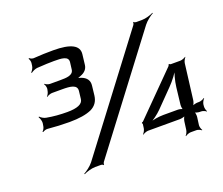

<svg xmlns="http://www.w3.org/2000/svg" viewBox="-114 -835 1183 1020"><g transform="rotate(-20 478.0 -324.5)"><path d="M325 -408 320 -365C317 -338 286 -325 229 -325C189 -325 150 -328 113 -335C100 -337 85 -347 79 -354L76 -351C81 -344 87 -327 86 -315L83 -297C82 -289 75 -276 69 -272L72 -269C78 -273 91 -278 99 -277C142 -273 182 -271 222 -271C277 -271 318 -278 347 -291C374 -304 390 -326 394 -358L400 -411C404 -440 390 -460 360 -471C351 -474 340 -477 333 -477L332 -473C339 -473 352 -477 360 -481C385 -490 399 -506 402 -527L409 -586C415 -635 369 -659 270 -659C236 -659 199 -658 158 -655C150 -655 139 -660 136 -664L132 -661C136 -657 140 -644 139 -635L137 -620C136 -609 127 -594 120 -588L123 -585C130 -591 147 -599 158 -600C200 -603 232 -604 254 -604C296 -604 337 -603 333 -569L328 -529C324 -498 287 -497 250 -497H193C184 -497 170 -503 165 -508L163 -506C168 -501 172 -486 171 -477L169 -468C168 -459 161 -444 155 -439L157 -437C162 -442 178 -448 187 -448H244C289 -448 330 -445 325 -408ZM921 -105 922 -116C923 -125 931 -140 937 -145L935 -147C929 -142 914 -136 905 -136H897C888 -136 870 -132 865 -127L866 -125C872 -130 878 -147 879 -156L904 -356C905 -365 913 -380 918 -385L917 -387C911 -382 895 -376 886 -376H832C830 -376 825 -379 824 -380L821 -379C820 -377 819 -371 816 -369L590 -141C589 -139 584 -137 583 -138L581 -134C582 -134 584 -129 584 -128L581 -105C580 -96 572 -81 566 -76L568 -74C574 -79 589 -85 598 -85H778C787 -85 805 -89 811 -94L809 -96C803 -91 797 -74 796 -65L790 -20C789 -11 782 4 776 9L778 11C783 6 799 0 808 0H840C849 0 863 6 868 11L870 9C866 4 861 -11 862 -20L868 -65C869 -74 867 -91 863 -96L861 -94C865 -89 881 -85 890 -85H898C907 -85 922 -79 926 -74L928 -76C924 -81 920 -96 921 -105ZM785 -136H703C676 -136 639 -130 620 -121L621 -118C640 -126 671 -149 691 -169L784 -264C810 -290 838 -328 849 -351L845 -353C834 -329 822 -285 818 -251L807 -156C806 -147 808 -130 812 -125L816 -127C810 -132 794 -136 785 -136ZM268 0H302C306 0 313 3 313 6L317 4C316 1 318 -6 320 -9L781 -618C795 -636 820 -655 835 -663L834 -666C819 -658 790 -649 769 -649H735C731 -649 724 -652 723 -655L720 -653C721 -650 719 -643 717 -640L256 -31C242 -13 216 6 201 14L203 17C218 9 247 0 268 0Z"/></g></svg>

Font: Gamestation Storm Oblique 
Style: Italic
Weight: 400
Designer: Jonas Hecksher
Foundry: Jonas Hecksher, Playtypeª, e-types AS
Version: Version 1.003